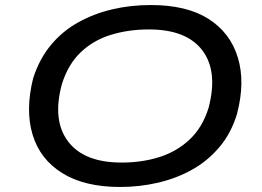

<svg xmlns="http://www.w3.org/2000/svg" viewBox="-20 -734 1041 763"><path d="M457 9Q316 9 227.5 -46Q139 -101 109.5 -199Q80 -297 112 -424Q137 -501 183 -556Q229 -611 291.5 -645.5Q354 -680 426.5 -697Q499 -714 579 -714Q722 -714 808.5 -659Q895 -604 925 -506Q955 -408 922 -282Q899 -205 852 -149.5Q805 -94 743 -59.5Q681 -25 608 -8Q535 9 457 9ZM463 -88Q545 -88 614 -110Q683 -132 734 -180Q785 -228 809 -306Q847 -451 784 -534Q721 -617 572 -617Q490 -617 420.5 -595.5Q351 -574 301 -526.5Q251 -479 226 -400Q187 -256 250.5 -172Q314 -88 463 -88Z"/></svg>

Font: Nunito Sans 7pt Expanded Medium
Style: Italic
Weight: 500
Width: 7
Italic angle: -9°
Designer: Vernon Adams
Foundry: Vernon Adams
Version: Version 3.101;gftools[0.9.27]